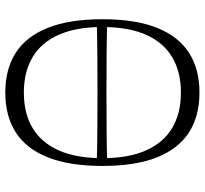

<svg xmlns="http://www.w3.org/2000/svg" viewBox="-44 -711 770 722"><g transform="rotate(90 341.0 -350.0)"><path d="M55.9 -328.6V-368.4Q114 -366.4 184.6 -365.9Q255.1 -365.4 327.6 -365.4Q401 -365.4 470.8 -365.9Q540.6 -366.4 599.4 -368.4V-328.6Q540.4 -330.6 470.6 -331.1Q400.9 -331.6 327.4 -331.6Q255.1 -331.6 184.6 -331.1Q114 -330.6 55.9 -328.6ZM328.1 15.1Q239.7 15.1 178.2 -24.4Q116.7 -64 84.5 -145.2Q52.3 -226.4 52.3 -350Q52.3 -474.6 84.6 -555.3Q116.9 -636 178.3 -675.6Q239.7 -715.1 328.1 -715.1Q416.6 -715.1 478 -675.6Q539.4 -636 571.7 -555.3Q604 -474.6 604 -350Q604 -226.4 571.8 -145.2Q539.6 -64 478.1 -24.4Q416.7 15.1 328.1 15.1ZM328.1 -54.7Q406.1 -54.7 461.1 -87.4Q516.1 -120.1 545.4 -185.6Q574.7 -251 574.7 -350Q574.7 -449.1 545.4 -514.5Q516.1 -579.9 461.1 -612.6Q406.1 -645.3 328.1 -645.3Q250.3 -645.3 195.2 -612.6Q140.1 -579.9 110.9 -514.5Q81.6 -449.1 81.6 -350Q81.6 -251 110.9 -185.6Q140.1 -120.1 195.2 -87.4Q250.3 -54.7 328.1 -54.7Z"/></g></svg>

Font: Ojuju ExtraLight
Style: Regular
Weight: 200
Designer: Chisaokwu Joboson, Mirko Velimirovic
Foundry: Udi Foundry
Version: Version 1.000